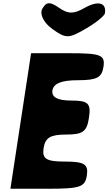

<svg xmlns="http://www.w3.org/2000/svg" viewBox="-20 -1210 666 1180"><path d="M44 -50H273C473 -50 503 -60 514 -133C524 -200 498 -217 381 -217C264 -217 238 -233 248 -300C258 -364 290 -383 386 -383C490 -383 514 -401 527 -488C540 -575 522 -592 418 -592C335 -592 296 -612 302 -654C309 -697 358 -717 458 -717C575 -717 606 -733 616 -800C627 -873 600 -883 400 -883H171ZM240 -1156C222 -1124 248 -1071 300 -1033C385 -972 401 -972 506 -1033C570 -1070 623 -1113 625 -1129C635 -1194 583 -1208 501 -1162C433 -1123 399 -1123 343 -1162C287 -1201 265 -1200 240 -1156Z"/></svg>

Font: Hussar Skorodowane
Style: Ky
Weight: 700
Foundry: Cannot Into Space Fonts
Version: Version 0.892